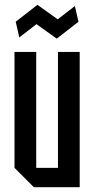

<svg xmlns="http://www.w3.org/2000/svg" viewBox="-20 -775 390 795"><path d="M310 -560V0H120L40 -80V-560H130V-80H220V-560ZM60 -620 45 -685 135 -755 219 -695 290 -750 305 -685 215 -615 131 -675Z"/></svg>

Font: Tektur Condensed
Style: Regular
Weight: 400
Width: 3
Designer: Adam Jagosz
Foundry: Adam Jagosz
Version: Version 1.005;gftools[0.9.30]